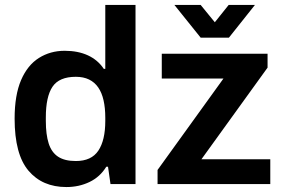

<svg xmlns="http://www.w3.org/2000/svg" viewBox="-20 -743 1141 775"><path d="M248 12Q151 12 95 -54Q39 -120 39 -264Q39 -359 65 -419.5Q91 -480 137 -509Q183 -538 241 -538Q295 -538 335 -519.5Q375 -501 399 -465H405V-723H527V0H426L416 -70H409Q384 -29 341.5 -8.5Q299 12 248 12ZM286 -93Q349 -93 377 -135Q405 -177 405 -255V-268Q405 -307 398 -338Q391 -369 376.5 -390Q362 -411 339.5 -422Q317 -433 286 -433Q219 -433 192 -393Q165 -353 165 -269V-255Q165 -200 176.5 -164Q188 -128 214.5 -110.5Q241 -93 286 -93ZM616 0V-57L882 -426H633V-526H1060V-470L793 -100H1071V0ZM684 -723H790L875 -619L819 -618L903 -723H1009L904 -591H790Z"/></svg>

Font: Archivo Variable SemiBold
Style: Regular
Weight: 600
Designer: Hector Gatti
Foundry: Omnibus-Type
Version: Version 2.001